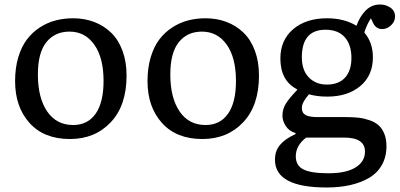

<svg xmlns="http://www.w3.org/2000/svg" viewBox="-20 -602 1771 851"><path d="M290 14.2Q174.8 14.2 110.8 -57.1Q46.9 -128.4 46.9 -242.2Q46.9 -300.8 61 -348.1Q75.2 -395.5 99.4 -427.2Q123.5 -459 156.7 -480.5Q189.9 -502 226.8 -511.5Q263.7 -521 304.2 -521Q354 -521 396.7 -504.9Q439.5 -488.8 471.9 -457.8Q504.4 -426.8 522.7 -377.7Q541 -328.6 541 -267.1Q541 -134.3 470.9 -60.1Q400.9 14.2 290 14.2ZM304.2 -47.9Q368.7 -47.9 403.8 -97.9Q439 -147.9 439 -243.2Q439 -346.2 397.9 -404.1Q356.9 -461.9 288.1 -461.9Q223.1 -461.9 185.5 -415Q147.9 -368.2 147.9 -272Q147.9 -168.5 189 -108.2Q230 -47.9 304.2 -47.9Z M877 14.2Q761.7 14.2 697.8 -57.1Q633.8 -128.4 633.8 -242.2Q633.8 -300.8 647.9 -348.1Q662.1 -395.5 686.3 -427.2Q710.4 -459 743.7 -480.5Q776.9 -502 813.7 -511.5Q850.6 -521 891.1 -521Q940.9 -521 983.6 -504.9Q1026.4 -488.8 1058.8 -457.8Q1091.3 -426.8 1109.6 -377.7Q1127.9 -328.6 1127.9 -267.1Q1127.9 -134.3 1057.9 -60.1Q987.8 14.2 877 14.2ZM891.1 -47.9Q955.6 -47.9 990.7 -97.9Q1025.9 -147.9 1025.9 -243.2Q1025.9 -346.2 984.9 -404.1Q943.8 -461.9 875 -461.9Q810.1 -461.9 772.5 -415Q734.9 -368.2 734.9 -272Q734.9 -168.5 775.9 -108.2Q816.9 -47.9 891.1 -47.9Z M1427.7 229Q1198.7 229 1198.7 106Q1198.7 66.4 1221.7 39.6Q1244.6 12.7 1290 -7.8V-12.2Q1260.7 -21 1246.3 -43.9Q1231.9 -66.9 1231.9 -88.9Q1231.9 -117.7 1246.3 -141.6Q1260.7 -165.5 1296.9 -203.1V-206.1Q1222.7 -244.1 1222.7 -342.8Q1222.7 -424.3 1279.5 -472.7Q1336.4 -521 1429.7 -521Q1505.4 -521 1560.1 -487.8Q1574.7 -529.3 1601.1 -555.7Q1627.4 -582 1664.1 -582Q1690.9 -582 1710.9 -567.9Q1731 -553.7 1731 -528.8Q1731 -506.8 1713.4 -490Q1695.8 -473.1 1673.8 -473.1Q1647 -473.1 1633.8 -500L1624 -521Q1605.5 -492.7 1594.7 -458Q1632.8 -413.6 1632.8 -348.1Q1632.8 -267.1 1576.9 -220.5Q1521 -173.8 1430.7 -173.8Q1384.3 -173.8 1349.6 -184.1Q1317.9 -148.4 1317.9 -124Q1317.9 -101.1 1334.7 -92Q1351.6 -83 1387.7 -83H1515.6Q1546.9 -83 1571 -80.1Q1595.2 -77.1 1618.9 -68.8Q1642.6 -60.5 1658.2 -46.6Q1673.8 -32.7 1683.3 -9.3Q1692.9 14.2 1692.9 45.9Q1692.9 93.8 1672.4 129.6Q1651.9 165.5 1615.2 186.8Q1578.6 208 1531.5 218.5Q1484.4 229 1427.7 229ZM1428.7 -227.1Q1481.4 -227.1 1509.5 -258.1Q1537.6 -289.1 1537.6 -345.2Q1537.6 -403.8 1508.1 -437Q1478.5 -470.2 1422.9 -470.2Q1317.9 -470.2 1317.9 -348.1Q1317.9 -290.5 1348.9 -258.8Q1379.9 -227.1 1428.7 -227.1ZM1436 166Q1514.2 166 1555.9 140.1Q1597.7 114.3 1597.7 69.8Q1597.7 7.8 1504.9 7.8H1336.9Q1291 43 1291 90.8Q1291 131.8 1324.7 148.9Q1358.4 166 1436 166Z"/></svg>

Font: Literata Book
Style: Regular
Weight: 400
Designer: Latin by Veronika Burian and Jose Scaglione. Greek by Irene Vlachou. Cyrillic by Vera Evstafieva
Foundry: TypeTogether
Version: Version 2.003;PS 002.003;hotconv 1.0.88;makeotf.lib2.5.64775